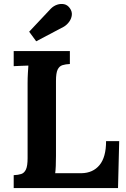

<svg xmlns="http://www.w3.org/2000/svg" viewBox="-20 -961 644 981"><path d="M165 -750 129 -799 240 -917Q254 -931 272 -937Q290 -943 307.5 -939.5Q325 -936 337 -919Q349 -902 347 -884Q345 -866 334 -850.5Q323 -835 307 -825ZM50 0V-66Q73 -67 88.5 -72Q104 -77 112.5 -95Q121 -113 121 -153V-536Q121 -563 122.5 -588Q124 -613 125 -626Q109 -625 85 -624.5Q61 -624 50 -623V-700H337V-634Q315 -633 299 -628Q283 -623 274.5 -605.5Q266 -588 266 -547V-164Q266 -137 265 -113Q264 -89 262 -76H396Q455 -77 488.5 -117.5Q522 -158 522 -240H589L583 0Z"/></svg>

Font: Lora
Style: Weight 700
Weight: 700
Designer: Olga Karpushina, Alexei Vanyashin (Cyrillic)
Foundry: Cyreal
Version: Version 3.001